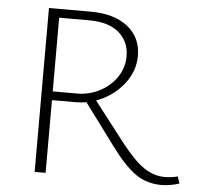

<svg xmlns="http://www.w3.org/2000/svg" viewBox="-49 -709 797 768"><g transform="rotate(5 349.0 -325.0)"><path d="M698 -4Q661 8 626 8Q568 8 523 -23Q478 -54 422 -130L299 -296Q280 -292 255 -292H161V0H117V-658H285Q379 -658 433.5 -615Q488 -572 488 -498Q488 -435 445.5 -382.5Q403 -330 337 -306L460 -147Q513 -79 553 -52Q593 -25 637 -25Q665 -25 689 -32ZM259 -327Q307 -327 349.5 -349Q392 -371 417.5 -409Q443 -447 443 -492Q443 -552 401 -587.5Q359 -623 282 -623H161V-327Z"/></g></svg>

Font: Ysabeau Infant Light
Style: Regular
Weight: 300
Designer: Christian Thalmann (Catharsis Fonts)
Version: Version 0.003